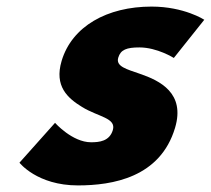

<svg xmlns="http://www.w3.org/2000/svg" viewBox="-20 -548 640 583"><path d="M440.2 -528C305.2 -528 198.4 -468 167.1 -363C144.2 -286 185.4 -250 229.4 -223C278.5 -193 333.6 -190 322.6 -153C312.4 -119 281.5 -116 256.5 -116C199.5 -116 147.1 -175 147.1 -175L39.1 -54C39.1 -54 92.5 15 216.5 15C321.5 15 466.7 -9 511.6 -160C542.9 -265 466.2 -303 404.5 -324C364.6 -338 331 -346 339.1 -373C346.2 -397 364.3 -404 403.3 -404C457.3 -404 507.8 -372 507.8 -372L600.3 -488C600.3 -488 539.2 -528 440.2 -528Z"/></svg>

Font: Hussar
Style: BdOblThree
Weight: 700
Foundry: Cannot Into Space Fonts
Version: Version 2.00